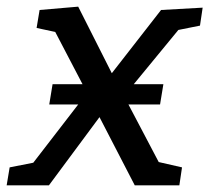

<svg xmlns="http://www.w3.org/2000/svg" viewBox="-47 -557 629 577"><path d="M562 -534 554 -480 489 -467 355 -304H444L434 -243H339L430 -70L500 -54L492 0H358L252 -205L100 0H-27L-18 -54L53 -68L188 -243H101L111 -304H201L119 -461L63 -473L72 -527L188 -537L289 -337L437 -527Z"/></svg>

Font: Bitter Pro Medium
Style: Italic
Weight: 500
Italic angle: -9°
Designer: Sol Matas, and Bitter project Authors
Foundry: Sol Matas
Version: Version 1.010